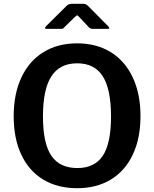

<svg xmlns="http://www.w3.org/2000/svg" viewBox="-20 -980 810 1010"><path d="M52 -368Q52 -487 93 -573.5Q134 -660 209 -706Q284 -752 386 -752Q487 -752 562 -706Q637 -660 678 -573.5Q719 -487 719 -369Q719 -252 678.5 -166.5Q638 -81 563 -35.5Q488 10 386 10Q283 10 208 -35Q133 -80 92.5 -165.5Q52 -251 52 -368ZM564 -367Q564 -511 520.5 -579Q477 -647 386 -647Q295 -647 250.5 -579Q206 -511 206 -367Q206 -226 250 -161Q294 -96 387 -96Q478 -96 521 -161Q564 -226 564 -367ZM399 -888Q390 -899 386 -899Q382 -899 371 -888L318 -836Q313 -830 309.5 -829Q306 -828 297 -828H225Q217 -828 217 -833Q217 -837 223 -843L329 -948Q335 -954 341.5 -957Q348 -960 359 -960H420Q432 -960 443 -949L548 -843Q555 -836 555 -832Q555 -828 546 -828H469Q455 -828 448 -836Z"/></svg>

Font: n
Style: Regular
Weight: 600
Designer: Pablo Impallari, Rodrigo Fuenzalida
Foundry: Impallari Type
Version: Version 1.002; ttfautohint (v1.5)